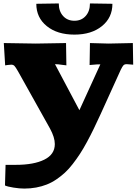

<svg xmlns="http://www.w3.org/2000/svg" viewBox="-20 -850 800 1110"><path d="M2 -601.1 187 -598.1 361.8 -601.1 363.8 -472.2 339.8 -475.1Q315.4 -479 297.9 -479L439 -212.9L560.1 -478Q537.6 -478 522 -476.1L498 -474.1L500 -601.1L607.9 -598.1L748 -601.1L750 -476.1Q713.4 -479 712.9 -479Q700.2 -479 694.1 -472.9Q688 -466.8 678.2 -446.8L562 -190.9Q540 -143.1 522 -105.7Q503.9 -68.4 482.7 -29.1Q461.4 10.3 442.1 39.8Q422.9 69.3 400.1 98.6Q377.4 127.9 354.7 148.7Q332 169.4 305.4 187.5Q278.8 205.6 250.2 216.8Q221.7 228 189 234.1Q156.2 240.2 120.1 240.2Q93.3 240.2 58.1 234.6Q22.9 229 8.8 222.2L12.2 103H71.8Q175.3 103 236.1 73Q296.9 43 296.9 -17.1Q296.9 -55.7 269 -106.9L84 -438Q70.3 -461.9 63.5 -469Q56.6 -476.1 44.9 -476.1Q38.1 -476.1 25.6 -474.4Q13.2 -472.7 9.8 -472.2ZM189.9 -828.1 319.8 -830.1Q319.8 -785.2 344.7 -757.6Q369.6 -730 410.2 -730Q450.7 -730 475.3 -757.6Q500 -785.2 500 -830.1L629.9 -828.1Q629.9 -748 569.3 -699Q508.8 -649.9 410.2 -649.9Q311 -649.9 250.5 -699Q189.9 -748 189.9 -828.1Z"/></svg>

Font: Zantroke
Style: Regular
Weight: 500
Foundry: gluk
Version: Version 0.36